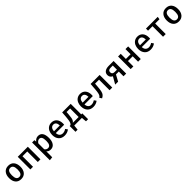

<svg xmlns="http://www.w3.org/2000/svg" viewBox="758 -3005 5684 5684"><g transform="rotate(-45 3600.0 -163.0)"><path d="M539 -265Q539 -137 476 -62Q413 13 300 13Q186 13 123.5 -60.5Q61 -134 61 -264Q61 -390 124.5 -466Q188 -542 301 -542Q415 -542 477 -467.5Q539 -393 539 -265ZM179 -264Q179 -166 209 -119.5Q239 -73 300 -73Q361 -73 391 -120Q421 -167 421 -265Q421 -362 391 -408.5Q361 -455 301 -455Q240 -455 209.5 -408Q179 -361 179 -264Z M1000 -441H800V0H689V-528H1111V0H1000Z M1739 -265Q1739 -140 1686 -63.5Q1633 13 1535 13Q1452 13 1401 -45V203L1289 216V-528H1386L1393 -460Q1423 -500 1462.5 -521Q1502 -542 1547 -542Q1739 -542 1739 -265ZM1401 -380V-133Q1440 -74 1505 -74Q1563 -74 1592 -120Q1621 -166 1621 -264Q1621 -365 1595 -410.5Q1569 -456 1516 -456Q1481 -456 1452 -435Q1423 -414 1401 -380Z M2126 -74Q2163 -74 2196.5 -85.5Q2230 -97 2265 -120L2313 -52Q2276 -21 2226 -4Q2176 13 2121 13Q2000 13 1933 -62.5Q1866 -138 1866 -264Q1866 -343 1895 -406.5Q1924 -470 1979 -506Q2034 -542 2107 -542Q2212 -542 2273.5 -471.5Q2335 -401 2335 -278Q2335 -248 2332 -228H1982Q1987 -151 2026.5 -112.5Q2066 -74 2126 -74ZM1981 -304H2226Q2224 -379 2194 -419Q2164 -459 2108 -459Q2054 -459 2020 -420Q1986 -381 1981 -304Z M2949 -87V157H2861L2845 0H2526L2510 157H2421V-87H2459Q2482 -108 2496 -136.5Q2510 -165 2519.5 -217Q2529 -269 2536 -358L2548 -528H2906V-87ZM2797 -444H2648L2643 -364Q2636 -271 2626 -219Q2616 -167 2599.5 -138Q2583 -109 2553 -87H2570H2797Z M3326 -74Q3363 -74 3396.5 -85.5Q3430 -97 3465 -120L3513 -52Q3476 -21 3426 -4Q3376 13 3321 13Q3200 13 3133 -62.5Q3066 -138 3066 -264Q3066 -343 3095 -406.5Q3124 -470 3179 -506Q3234 -542 3307 -542Q3412 -542 3473.5 -471.5Q3535 -401 3535 -278Q3535 -248 3532 -228H3182Q3187 -151 3226.5 -112.5Q3266 -74 3326 -74ZM3181 -304H3426Q3424 -379 3394 -419Q3364 -459 3308 -459Q3254 -459 3220 -420Q3186 -381 3181 -304Z M4117 0H4005V-441H3839L3831 -330Q3822 -210 3806.5 -146.5Q3791 -83 3762.5 -49Q3734 -15 3679 14L3631 -57Q3660 -75 3676.5 -98.5Q3693 -122 3704.5 -174Q3716 -226 3724 -325L3739 -528H4117Z M4701 -528V0H4589V-197H4470L4363 0H4240L4367 -222Q4322 -243 4298.5 -278.5Q4275 -314 4275 -362Q4275 -441 4333.5 -484.5Q4392 -528 4501 -528ZM4589 -275V-449H4499Q4445 -449 4418.5 -428Q4392 -407 4392 -364Q4392 -318 4417.5 -296.5Q4443 -275 4498 -275Z M5199 -226H5001V0H4889V-528H5001V-313H5199V-528H5311V0H5199Z M5726 -74Q5763 -74 5796.5 -85.5Q5830 -97 5865 -120L5913 -52Q5876 -21 5826 -4Q5776 13 5721 13Q5600 13 5533 -62.5Q5466 -138 5466 -264Q5466 -343 5495 -406.5Q5524 -470 5579 -506Q5634 -542 5707 -542Q5812 -542 5873.5 -471.5Q5935 -401 5935 -278Q5935 -248 5932 -228H5582Q5587 -151 5626.5 -112.5Q5666 -74 5726 -74ZM5581 -304H5826Q5824 -379 5794 -419Q5764 -459 5708 -459Q5654 -459 5620 -420Q5586 -381 5581 -304Z M6536 -441H6356V0H6244V-441H6057V-528H6549Z M7139 -265Q7139 -137 7076 -62Q7013 13 6900 13Q6786 13 6723.5 -60.5Q6661 -134 6661 -264Q6661 -390 6724.5 -466Q6788 -542 6901 -542Q7015 -542 7077 -467.5Q7139 -393 7139 -265ZM6779 -264Q6779 -166 6809 -119.5Q6839 -73 6900 -73Q6961 -73 6991 -120Q7021 -167 7021 -265Q7021 -362 6991 -408.5Q6961 -455 6901 -455Q6840 -455 6809.5 -408Q6779 -361 6779 -264Z"/></g></svg>

Font: Fira Mono Medium
Style: Regular
Weight: 500
Designer: Carrois Corporate & Edenspiekermann AG
Foundry: Carrois Corporate GbR & Edenspiekermann AG
Version: Version 3.206